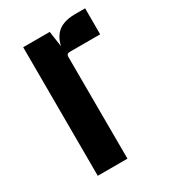

<svg xmlns="http://www.w3.org/2000/svg" viewBox="-133 -566 557 633"><g transform="rotate(-30 146.0 -249.5)"><path d="M254 -499H292V-400H176Q164 -400 164 -388L165 0H52L51 -490H152L164 -407L157 -394Q157 -445 180 -472Q203 -499 254 -499Z"/></g></svg>

Font: Gemunu Libre ExtraLight
Style: Bold
Weight: 700
Version: Version 1.100